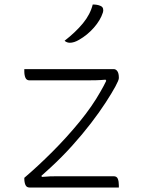

<svg xmlns="http://www.w3.org/2000/svg" viewBox="-20 -833 640 853"><path d="M88 -526H485Q495 -526 501.5 -516.5Q508 -507 508 -488V-486Q508 -477 492.5 -448.5Q477 -420 449.5 -377.5Q422 -335 384 -285.5Q346 -236 300.5 -185.5Q255 -135 205 -89Q195 -80 184 -70Q173 -60 164 -52L166 -47Q186 -49 202.5 -49.5Q219 -50 237 -50H485Q499 -50 503.5 -38.5Q508 -27 508 -10V0H111Q98 0 93 -11.5Q88 -23 88 -40V-43Q148 -94 212.5 -158.5Q277 -223 333.5 -292Q390 -361 427 -427Q441 -451 452 -474L449 -479Q427 -477 406.5 -476.5Q386 -476 363 -476H111Q98 -476 93 -487.5Q88 -499 88 -516ZM392 -813Q413 -813 426 -807Q436 -803 438 -794Q440 -785 437 -777Q426 -743 397 -710Q368 -677 331 -656Q309 -643 290 -643Q285 -643 278.5 -645Q272 -647 267 -652Q316 -690 348.5 -729.5Q381 -769 392 -813Z"/></svg>

Font: Recursive Mn Csl St Lt
Style: Regular
Weight: 300
Monospace: yes
Version: Version 1.079;hotconv 1.0.112;makeotfexe 2.5.65598; ttfautoh